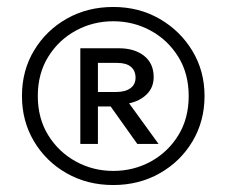

<svg xmlns="http://www.w3.org/2000/svg" viewBox="-20 -768 650 551"><path d="M305 -237Q230.5 -237 171.2 -270.8Q112 -304.5 77.5 -362.5Q43 -420.5 43 -492.5Q43 -565.5 77.8 -623.2Q112.5 -681 171.8 -714.5Q231 -748 305 -748Q379 -748 438.2 -713.8Q497.5 -679.5 532.2 -621.8Q567 -564 567 -492.5Q567 -420.5 532.5 -362.5Q498 -304.5 438.5 -270.8Q379 -237 305 -237ZM305 -277.5Q363.5 -277.5 412.8 -304.5Q462 -331.5 491.8 -379.8Q521.5 -428 521.5 -492.5Q521.5 -557 491.5 -605.2Q461.5 -653.5 412.2 -680.2Q363 -707 305 -707Q247 -707 197.8 -680.2Q148.5 -653.5 118.5 -605.2Q88.5 -557 88.5 -492.5Q88.5 -428 118.5 -379.8Q148.5 -331.5 197.8 -304.5Q247 -277.5 305 -277.5ZM210.5 -355V-629.5H321Q366 -629.5 393.5 -607.8Q421 -586 421 -547Q421 -517 401.2 -497.5Q381.5 -478 350.5 -471.5L435 -355H374L297.5 -462.5H261V-355ZM261 -504H313Q339.5 -504 354.2 -514.8Q369 -525.5 369 -545Q369 -565 355.8 -576.2Q342.5 -587.5 316.5 -587.5H261Z"/></svg>

Font: Geologica Cursive Medium
Style: Regular
Weight: 500
Designer: Sindre Bremnes, Frode Helland
Foundry: Monokrom Skriftforlag AS
Version: Version 1.010;gftools[0.9.28]